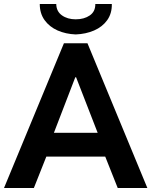

<svg xmlns="http://www.w3.org/2000/svg" viewBox="-21 -935 753 955"><path d="M296.9 -719.7H414.1L711.9 0H564.5L502.4 -156.2H209.5L147.5 0H-1ZM176.8 -915H258.8Q259.3 -878.4 287.1 -858.6Q314.9 -838.9 355.5 -838.9Q397.5 -838.9 425.5 -858.2Q453.6 -877.4 453.1 -915H535.2Q536.1 -868.2 512.2 -834.7Q488.3 -801.3 447 -783.4Q405.8 -765.6 355.5 -763.7Q306.2 -765.6 265.6 -783.4Q225.1 -801.3 200.9 -834.7Q176.8 -868.2 176.8 -915ZM464.8 -274.4 357.4 -550.8H353.5L247.1 -274.4Z"/></svg>

Font: Reddit Sans Fudge
Style: Bold
Weight: 700
Designer: Stephen Hutchings
Foundry: Reddit
Version: Version 1.013